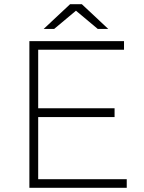

<svg xmlns="http://www.w3.org/2000/svg" viewBox="-20 -895 687 915"><path d="M120 -699V0H584V-41H162V-337H526V-379H162V-658H571V-699ZM446 -757H496L370 -875H314L188 -757H238L342 -844Z"/></svg>

Font: Montserrat Custom ExtraLight
Style: Regular
Weight: 300
Designer: Julieta Ulanovsky
Foundry: Julieta Ulanovsky
Version: Version 7.200